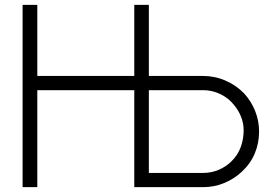

<svg xmlns="http://www.w3.org/2000/svg" viewBox="-20 -770 1117 790"><path d="M1046 -229Q1046 -180.5 1028 -138Q1010 -95.5 974 -62.5Q942.5 -33.5 902.2 -16.8Q862 0 815.5 0H532.5V-399H133.5V0H73V-750H133.5V-457.5H532.5V-750H592.5V-457.5H815.5Q864 -457.5 908.2 -438.2Q952.5 -419 985.5 -384.5Q1014 -353 1030 -312.8Q1046 -272.5 1046 -229ZM942.5 -338.5Q920 -367 886.2 -383Q852.5 -399 816.5 -399H592.5V-58.5H816.5Q849.5 -58.5 879.8 -71.2Q910 -84 932.5 -106.5Q958 -131 970.2 -164Q982.5 -197 982.5 -233.5Q982.5 -262.5 972 -289.2Q961.5 -316 942.5 -338.5Z"/></svg>

Font: Russisch Sans Light
Style: Regular
Weight: 300
Designer: Michael Sharanda (font) & Cristiano Sobral (main changes)
Foundry: Michael Sharanda
Version: Version 2.00;September 8, 2020;FontCreator 13.0.0.2681 64-bi